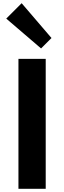

<svg xmlns="http://www.w3.org/2000/svg" viewBox="-20 -1177 400 1197"><path d="M265 -810V0H95V-810ZM115 -1157 301 -940 236 -875 19 -1061Z"/></svg>

Font: Sinkin Sans 700 Bold
Style: Bold
Weight: 700
Designer: Keith Bates
Foundry: K-Type
Version: Sinkin Sans (version 1.0)  by Keith Bates   •   © 2014   www